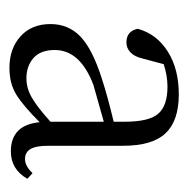

<svg xmlns="http://www.w3.org/2000/svg" viewBox="-16 -834 399 407"><g transform="rotate(90 183.5 -630.5)"><path d="M31 -538Q31 -576 57.5 -601.5Q84 -627 147 -647Q184 -659 238 -672V-696Q238 -747 221 -766.5Q204 -786 164 -786Q140 -786 116 -778L104 -733Q100 -716 91 -707.5Q82 -699 70 -699Q46 -699 41 -723Q52 -763 89 -786.5Q126 -810 180 -810Q236 -810 262.5 -782Q289 -754 289 -692V-533Q289 -507 296 -495.5Q303 -484 317 -484Q332 -484 347 -500L359 -489Q339 -454 301 -454Q245 -454 239 -515Q204 -480 180.5 -465.5Q157 -451 124 -451Q83 -451 57 -474.5Q31 -498 31 -538ZM86 -547Q86 -517 103 -502Q120 -487 146 -487Q167 -487 187 -498.5Q207 -510 238 -538V-651L160 -629Q86 -601 86 -547Z"/></g></svg>

Font: GL-CurulMinamoto Light
Style: Regular
Weight: 300
Designer: Eunice (kana); Ryoko NISHIZUKA 西塚涼子 (ideographs); Frank Grießhammer (Latin, Greek & Cyrillic); Wenlong ZHANG
Foundry: Gutenberg Labo; Adobe
Version: Version 1.002